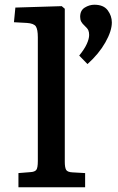

<svg xmlns="http://www.w3.org/2000/svg" viewBox="-20 -792 500 812"><path d="M58 0V-60L108 -64Q127 -65 133.5 -73.5Q140 -82 140 -111V-634Q140 -668 131.5 -680.5Q123 -693 94 -695L39 -698L45 -760L241 -766L254 -755V-108Q254 -84 259.5 -74Q265 -64 287 -63L340 -60V0ZM350 -521 315 -557Q337 -584 347 -606Q357 -628 357 -644Q357 -656 353.5 -664Q350 -672 338 -683Q328 -692 323.5 -700.5Q319 -709 319 -721Q319 -748 338.5 -760Q358 -772 379 -772Q418 -772 435.5 -748.5Q453 -725 453 -697Q453 -661 425.5 -612.5Q398 -564 350 -521Z"/></svg>

Font: Literata 7pt Medium
Style: Regular
Weight: 500
Designer: Latin by Veronika Burian and Jose Scaglione. Greek by Irene Vlachou. Cyrillic by Vera Evstafieva.
Foundry: TypeTogether
Version: Version 3.002